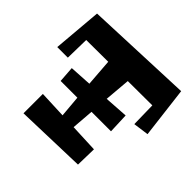

<svg xmlns="http://www.w3.org/2000/svg" viewBox="-174 -892 1078 1078"><g transform="rotate(45 365.5 -353.0)"><path d="M568.8 -132.8 565.9 -8.8 146 3.9V-149.9L309.1 -143.1L297.9 -272H165L158.2 -367.2L290 -375L277.8 -537.1L104 -536.1L101.1 -393.1H17.1L42 -684.1L684.1 -710L721.2 -405.8L628.9 -393.1L626 -539.1L432.1 -538.1L418.9 -383.8L560.1 -393.1L564.9 -272H410.2L399.9 -140.1Z"/></g></svg>

Font: Peralta
Style: Regular
Weight: 400
Designer: Astigmatic (AOETI)
Foundry: Astigmatic (AOETI)
Version: Version 1.000